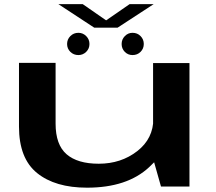

<svg xmlns="http://www.w3.org/2000/svg" viewBox="-20 -884 1025 910"><path d="M743 0H878V-585H705.5V-132.5ZM243.5 -586H70V-284Q70 -133 155.8 -63.8Q241.5 5.5 392.5 5.5Q582.5 5.5 687 -91.8Q791.5 -189 791.5 -266.5L707 -323Q707 -227 630.2 -167.5Q553.5 -108 448 -108Q347.5 -108 295.5 -153Q243.5 -198 243.5 -298ZM351.5 -623Q373 -623 388.5 -638.2Q404 -653.5 404 -675.5Q404 -697.5 388.5 -713Q373 -728.5 351.5 -728.5Q329 -728.5 313.5 -713Q298 -697.5 298 -675.5Q298 -653.5 313.5 -638.2Q329 -623 351.5 -623ZM608 -623Q631 -623 646.2 -638.2Q661.5 -653.5 661.5 -675.5Q661.5 -697.5 646.2 -713Q631 -728.5 608 -728.5Q587 -728.5 571.8 -713Q556.5 -697.5 556.5 -675.5Q556.5 -653.5 571.5 -638.2Q586.5 -623 608 -623ZM426.5 -753H537.5L708.5 -864.5H594.5L483 -787.5L372 -864.5H256.5Z"/></svg>

Font: Anybody ExtraExpanded SemiBold
Style: Regular
Weight: 600
Width: 8
Version: Version 1.113;gftools[0.9.25]